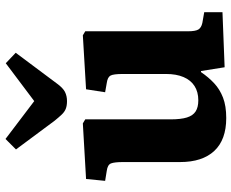

<svg xmlns="http://www.w3.org/2000/svg" viewBox="-94 -754 862 715"><g transform="rotate(-90 337.5 -397.0)"><path d="M255 14Q174 14 132.5 -30.5Q91 -75 91 -158V-370Q91 -402 86 -415Q81 -428 58 -431L21 -437L28 -508L235 -520L250 -511V-194Q250 -155 257 -132.5Q264 -110 279.5 -100Q295 -90 321 -90Q352 -90 374 -104Q396 -118 407.5 -145Q419 -172 419 -210V-371Q419 -406 413 -417Q407 -428 385 -431L351 -437L362 -508L563 -520L578 -511V-129Q578 -101 584.5 -90Q591 -79 609 -75L649 -68V0L444 8L430 -80H426Q407 -52 384.5 -31Q362 -10 331 2Q300 14 255 14ZM318 -579Q301 -579 289.5 -583.5Q278 -588 268 -598.5Q258 -609 245 -625L138 -769L177 -808L318 -701L459 -807L498 -770L383 -616Q367 -594 352 -586.5Q337 -579 318 -579Z"/></g></svg>

Font: Literata 18pt
Style: Bold
Weight: 700
Designer: Latin by Veronika Burian and Jose Scaglione. Greek by Irene Vlachou. Cyrillic by Vera Evstafieva.
Foundry: TypeTogether
Version: Version 3.103;gftools[0.9.29]